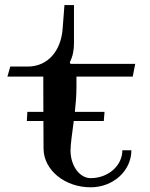

<svg xmlns="http://www.w3.org/2000/svg" viewBox="-20 -752 606 776"><path d="M10 -442.5H155V-399C155 -365.8 155.1 -332 155.3 -300H90.5L88.5 -263H155.5C155.8 -215.8 156 -175.5 156 -152C156 -65.3 241.3 5 346.5 5C437.6 5 511 -62 511 -144.6H474.5C474.5 -82.4 417.2 -32 346.5 -32C301.5 -32 265 -82.2 265 -144C265 -168.5 271.7 -212.9 278.1 -263H399.5L402.5 -300H282.6C286.3 -333.3 289 -367.5 289 -399V-442.5H516.5L526.5 -494H265L262 -500C275 -526 279 -550.2 279 -579V-731.5H240.5L233 -634C226.3 -549.2 175.9 -483 91.5 -483H21.5Z"/></svg>

Font: Prida01
Style: Black
Weight: 900
Designer: gluk
Foundry: gluk
Version: Version 00.072